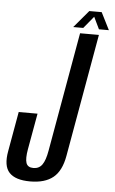

<svg xmlns="http://www.w3.org/2000/svg" viewBox="-71 -816 515 858"><g transform="rotate(5 186.5 -387.0)"><path d="M97 4Q163 4 200 -25.8Q237 -55.5 249 -123.5L346.5 -675H262L167.5 -140Q160 -96.5 146 -76.8Q132 -57 106.5 -57Q81 -57 74.2 -76.5Q67.5 -96 75 -138.5L104 -300.5H19.5L-12 -123Q-24.5 -55.5 3.2 -25.8Q31 4 97 4ZM229 -700H274L318.5 -754L344.5 -700H389L350 -777.5H294.5Z"/></g></svg>

Font: Anybody ExtraCondensed
Style: Italic
Weight: 400
Width: 2
Italic angle: -10°
Version: Version 1.113;gftools[0.9.25]